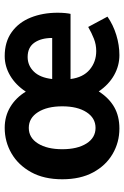

<svg xmlns="http://www.w3.org/2000/svg" viewBox="128 -658 540 837"><g transform="rotate(-90 398.5 -239.0)"><path d="M257 11Q197 11 146.5 -18.5Q96 -48 66 -103.5Q36 -159 36 -238Q36 -318 67 -374Q98 -430 149 -459.5Q200 -489 260 -489Q311 -489 351.5 -464.5Q392 -440 418 -397Q447 -441 487.5 -465Q528 -489 573 -489Q635 -489 677.5 -458.5Q720 -428 741 -375.5Q762 -323 762 -258Q762 -240 760.5 -225Q759 -210 757 -202H473Q480 -147 514 -118.5Q548 -90 595 -90Q623 -90 648.5 -100Q674 -110 700 -125L745 -41Q709 -16 665 -2.5Q621 11 577 11Q531 11 490 -12Q449 -35 419 -79Q390 -34 350.5 -11.5Q311 11 257 11ZM260 -93Q303 -93 328.5 -132.5Q354 -172 354 -238Q354 -304 328.5 -344Q303 -384 260 -384Q217 -384 192 -344Q167 -304 167 -238Q167 -172 192 -132.5Q217 -93 260 -93ZM473 -282H652Q652 -330 631.5 -359.5Q611 -389 569 -389Q532 -389 505.5 -362Q479 -335 473 -282Z"/></g></svg>

Font: Narnoor
Style: Bold
Weight: 700
Designer: S. Sridhar Murthy
Foundry: SIL International
Version: Version 3.000